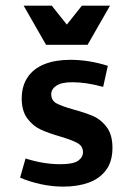

<svg xmlns="http://www.w3.org/2000/svg" viewBox="-20 -659 478 686"><path d="M51.8 -24.4 71.3 -92.8Q134.8 -72.3 195.3 -72.3Q241.2 -72.3 258.8 -84.5Q276.4 -96.7 276.4 -115.2Q276.4 -136.7 257.3 -147.5Q238.3 -158.2 196.3 -170.9Q152.3 -183.6 125 -196.3Q97.7 -209 77.6 -235.8Q57.6 -262.7 57.6 -306.6Q57.6 -351.6 78.6 -382.8Q99.6 -414.1 138.7 -429.7Q177.7 -445.3 231.4 -445.3Q297.9 -445.3 365.2 -423.8L348.6 -348.6Q288.1 -365.2 238.3 -365.2Q200.2 -365.2 181.6 -353Q163.1 -340.8 163.1 -322.3Q163.1 -299.8 182.1 -289.6Q201.2 -279.3 243.2 -267.6Q286.1 -255.9 314 -243.7Q341.8 -231.4 361.8 -204.1Q381.8 -176.8 381.8 -130.9Q381.8 -82 358.9 -51.3Q335.9 -20.5 296.4 -6.3Q256.8 7.8 206.1 7.8Q166 7.8 125.5 -1Q85 -9.8 51.8 -24.4ZM64.5 -638.7H165L252 -529.3H185.5L272.5 -638.7H373L293 -499H144.5Z"/></svg>

Font: Sudo Var
Style: Regular
Weight: 400
Monospace: yes
Designer: Jens Kutilek
Foundry: Jens Kutilek
Version: Version 0.065;FEAKit 1.0